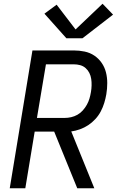

<svg xmlns="http://www.w3.org/2000/svg" viewBox="-20 -1004 640 1024"><path d="M32 0 153 -735H373Q403 -735 431.5 -729Q460 -723 483 -707.5Q506 -692 522 -669Q538 -646 545 -618.5Q552 -591 552 -561Q552 -531 547 -501Q543 -478 536 -455Q529 -432 517.5 -410Q506 -388 488.5 -369Q471 -350 450.5 -336.5Q430 -323 406.5 -314.5Q383 -306 360 -303L483 0H392L269 -302H165L115 0ZM177 -375H324Q342 -375 359.5 -379Q377 -383 393 -392Q409 -401 421.5 -415Q434 -429 443 -445Q452 -461 457 -478Q462 -495 465 -513Q468 -530 468.5 -548Q469 -566 466.5 -583Q464 -600 456.5 -615Q449 -630 436.5 -641Q424 -652 407.5 -656.5Q391 -661 373 -661H225ZM334 -800 217 -931 282 -979 383 -847 527 -984 583 -926 420 -800Z"/></svg>

Font: Iosevka SS04 Extended Oblique
Style: Regular
Weight: 400
Width: 7
Italic angle: -9°
Monospace: yes
Designer: Belleve Invis
Foundry: Belleve Invis
Version: Version 19.0.0; ttfautohint (v1.8.4)